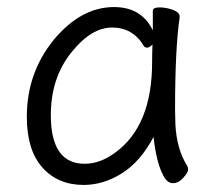

<svg xmlns="http://www.w3.org/2000/svg" viewBox="-20 -506 615 544"><path d="M124 -180Q124 -42 220 -42Q264 -42 307 -74Q411 -150 411 -330Q411 -355 412 -380Q403 -371 397 -371Q391 -371 388 -375Q357 -428 297.5 -428Q238 -428 181 -356Q124 -284 124 -180ZM489 -457Q476 -368 476 -195Q476 -179 477 -152Q481 -82 511 -35Q513 -31 513 -24.5Q513 -18 499.5 -2.5Q486 13 470 13Q454 13 443 -8Q423 -45 415 -118Q378 -48 325.5 -15Q273 18 217 18Q144 18 100 -31.5Q56 -81 56 -175Q56 -300 133 -394Q210 -486 303 -486Q381 -486 413 -420V-475Q413 -485 432 -485Q451 -485 470 -478Q489 -471 489 -459Z"/></svg>

Font: LXGW WenKai
Style: Regular
Weight: 400
Designer: LXGW / Fontworks Inc.
Foundry: LXGW / Fontworks Inc.
Version: Version 1.520; June 14, 2025